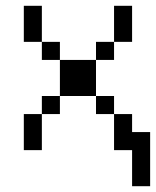

<svg xmlns="http://www.w3.org/2000/svg" viewBox="-20 -520 540 665"><path d="M437.5 0Q437.5 0 437.5 125H500V-62.5H437.5V-125H375Q375 -125 375 0ZM62.5 -125Q62.5 -125 62.5 0H125Q125 0 125 -125ZM125 -125H187.5V-187.5H125ZM375 -125V-187.5H312.5V-125ZM187.5 -187.5H312.5Q312.5 -187.5 312.5 -312.5H187.5Q187.5 -312.5 187.5 -187.5ZM187.5 -312.5V-375H125V-312.5ZM312.5 -312.5H375V-375H312.5ZM125 -375Q125 -375 125 -500H62.5Q62.5 -500 62.5 -375ZM375 -375H437.5Q437.5 -375 437.5 -500H375Q375 -500 375 -375Z"/></svg>

Font: UnifontExMono
Style: Regular
Weight: 500
Version: Version 15.0.06